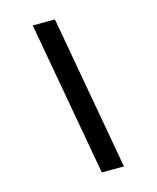

<svg xmlns="http://www.w3.org/2000/svg" viewBox="-127 -797 854 1045"><g transform="rotate(-15 300.0 -275.0)"><path d="M315 160 159 -710H284L440 160Z"/></g></svg>

Font: TypoPRO Source Code Pro
Style: Italic
Weight: 900
Italic angle: -11°
Monospace: yes
Designer: Paul D. Hunt, Teo Tuominen
Foundry: Adobe Systems Incorporated
Version: Version 1.030;PS 1.0;hotconv 1.0.84;makeotf.lib2.5.63406